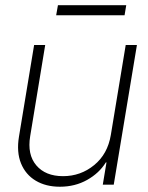

<svg xmlns="http://www.w3.org/2000/svg" viewBox="-20 -708 567 736"><path d="M404.8 -190.4 461.9 -535.6H504.9L416 0H374L388.2 -85.4H385.7Q360.4 -44.4 314 -18.3Q267.6 7.8 209.5 7.8Q155.8 7.8 116.9 -15.4Q78.1 -38.6 60.5 -81.8Q43 -125 52.7 -184.1L110.8 -535.6H153.3L95.7 -186Q84 -115.7 119.1 -74.2Q154.3 -32.7 221.7 -32.7Q289.1 -32.7 340.8 -75Q392.6 -117.2 404.8 -190.4ZM463.9 -688 457.5 -649.4H195.3L202.1 -688Z"/></svg>

Font: Inter Display Extra Light
Style: Italic
Weight: 200
Italic angle: -9.39999°
Designer: Rasmus Andersson
Foundry: rsms
Version: Version 4.000;git-4fc901f